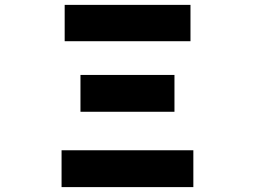

<svg xmlns="http://www.w3.org/2000/svg" viewBox="-20 -764 1040 784"><path d="M231.4 0V-150.4H769.5V0ZM308.6 -307.6V-458H692.4V-307.6ZM244.1 -595.7V-744.1H757.8V-595.7Z"/></svg>

Font: GenEi Gothic M Heavy
Style: Regular
Weight: 800
Designer: o_tamon (Modified); [Source Han Sans]
Ryoko NISHIZUKA  (kana & ideographs); Paul D. Hunt (Latin, Greek & Cyrillic); Wenl
Version: Version 1.1a;Original Version 1.004